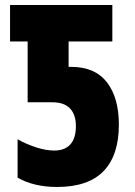

<svg xmlns="http://www.w3.org/2000/svg" viewBox="-20 -734 536 764"><path d="M50 -27V-180Q85 -160 124 -147.5Q163 -135 196 -135Q238 -135 260 -159.5Q282 -184 282 -232Q282 -278 258.5 -302.5Q235 -327 189 -327H90V-569H20V-714H427V-569H253V-468H262Q358 -468 405.5 -406.5Q453 -345 453 -238Q453 -116 392 -53Q331 10 207 10Q115 10 50 -27Z"/></svg>

Font: Noto Sans UI CondBlack
Style: Regular
Weight: 900
Width: 3
Designer: Monotype Design Team
Foundry: Monotype Imaging Inc.
Version: Version 1.001